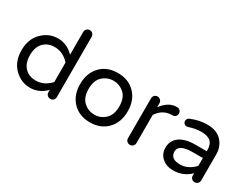

<svg xmlns="http://www.w3.org/2000/svg" viewBox="-67 -1258 2316 1790"><g transform="rotate(30 1090.5 -362.5)"><path d="M303 -75Q393 -75 461 -150V-360Q393 -435 303 -435Q229 -435 184 -388Q139 -341 139 -255Q139 -169 184 -122Q229 -75 303 -75ZM290 -520Q388 -520 461 -444V-689Q461 -708 474.5 -721.5Q488 -735 507 -735Q526 -735 539 -721.5Q552 -708 552 -689V-40Q552 -21 539 -8Q526 5 507 5Q488 5 474.5 -8Q461 -21 461 -40V-66Q388 10 290 10Q193 10 120.5 -62Q48 -134 48 -255Q48 -376 120.5 -448Q193 -520 290 -520Z M1100 -256Q1100 -347 1050.5 -392Q1001 -437 935 -437Q869 -437 819.5 -392Q770 -347 770 -256Q770 -164 819.5 -118.5Q869 -73 935 -73Q1001 -73 1050.5 -118.5Q1100 -164 1100 -256ZM935 -520Q1050 -520 1120.5 -447Q1191 -374 1191 -255Q1191 -136 1120.5 -63Q1050 10 935 10Q819 10 749 -63Q679 -136 679 -255Q679 -374 749 -447Q819 -520 935 -520Z M1571 -520Q1590 -520 1602.5 -507Q1615 -494 1615 -475Q1615 -456 1602 -444Q1589 -432 1569 -432H1564Q1468 -432 1409 -344V-40Q1409 -21 1395.5 -8Q1382 5 1363 5Q1344 5 1331 -8Q1318 -21 1318 -40V-469Q1318 -488 1331 -501.5Q1344 -515 1363 -515Q1382 -515 1395.5 -501.5Q1409 -488 1409 -469V-426Q1479 -520 1566 -520Z M1861 -70Q1905 -70 1946 -91.5Q1987 -113 2015 -145V-229H1906Q1755 -229 1755 -150Q1755 -70 1861 -70ZM1897 -520Q2000 -520 2053 -462Q2106 -404 2106 -323V-40Q2106 -21 2092.5 -8Q2079 5 2060 5Q2041 5 2028 -8Q2015 -21 2015 -40V-66Q1941 10 1827 10Q1759 10 1711.5 -31Q1664 -72 1664 -140Q1664 -214 1722.5 -258Q1781 -302 1894 -302H2015V-310Q2015 -376 1982.5 -405Q1950 -434 1881 -434Q1822 -434 1748 -410Q1740 -408 1735 -408Q1720 -408 1709 -419Q1698 -430 1698 -446Q1698 -473 1724 -484Q1809 -520 1897 -520Z"/></g></svg>

Font: VarelaRound
Style: Regular
Weight: 400
Designer: Joe Prince, Avraham Cornfeld
Foundry: Joe Prince, Avraham Cornfeld
Version: Version 2.000;PS 002.000;hotconv 1.0.88;makeotf.lib2.5.64775